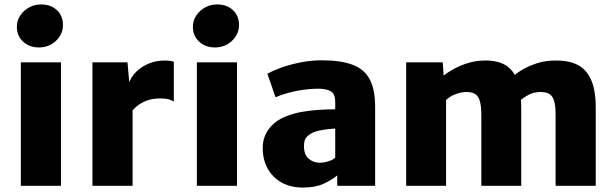

<svg xmlns="http://www.w3.org/2000/svg" viewBox="-20 -838 2771 866"><path d="M74 0V-557H255V0ZM156 -624Q112.5 -624 84.2 -650.2Q56 -676.5 56 -717Q56 -744.5 71 -767.5Q86 -790.5 110.8 -804.2Q135.5 -818 165 -818Q209.5 -818 236.8 -792.2Q264 -766.5 264 -725Q264 -684 232.5 -654Q201 -624 156 -624Z M397 0V-557H555L563 -467.5Q573.5 -493 593.5 -513.5Q617.5 -537.5 650.8 -551.2Q684 -565 723 -565Q735 -565 747 -563.5Q759 -562 764 -559V-380Q757.5 -384.5 743.5 -389.2Q729.5 -394 704 -394Q664 -394 636.8 -382.2Q609.5 -370.5 592.5 -355Q584.5 -347 578 -340.5V0Z M868 0V-557H1049V0ZM950 -624Q906.5 -624 878.2 -650.2Q850 -676.5 850 -717Q850 -744.5 865 -767.5Q880 -790.5 904.8 -804.2Q929.5 -818 959 -818Q1003.5 -818 1030.8 -792.2Q1058 -766.5 1058 -725Q1058 -684 1026.5 -654Q995 -624 950 -624Z M1672 0H1501V-47Q1478 -27 1440.2 -9.5Q1402.5 8 1346 8Q1291 8 1250.2 -14.8Q1209.5 -37.5 1187.2 -77.8Q1165 -118 1165 -170Q1165 -219 1191.8 -255.2Q1218.5 -291.5 1265 -311Q1298.5 -325.5 1338 -332.8Q1377.5 -340 1417.2 -342.5Q1457 -345 1492 -345V-378Q1492 -415 1471.8 -426.5Q1451.5 -438 1414 -438Q1382 -438 1347.2 -433Q1312.5 -428 1280 -419.2Q1247.5 -410.5 1223 -399L1186 -505Q1206.5 -517.5 1245.2 -531.8Q1284 -546 1332.5 -556Q1381 -566 1431 -566Q1518.5 -566 1571.5 -545.5Q1624.5 -525 1648.2 -479Q1672 -433 1672 -356ZM1455.5 -255Q1437 -253 1420.5 -249.2Q1404 -245.5 1394 -241Q1378.5 -234.5 1364.8 -221.8Q1351 -209 1351 -179Q1351 -139.5 1372.8 -121.8Q1394.5 -104 1422 -104Q1436.5 -104 1450.8 -107.5Q1465 -111 1476 -116.2Q1487 -121.5 1492 -127V-258Q1474.5 -257.5 1455.5 -255Z M1812 0V-557H1977L1981 -497Q2000 -512.5 2028.8 -528Q2057.5 -543.5 2092 -554Q2126.5 -564.5 2163 -565Q2218.5 -566.5 2256 -546.5Q2284 -531.5 2302 -500.5Q2314.5 -510.5 2335 -523Q2363 -540 2402.2 -552.8Q2441.5 -565.5 2488 -565Q2544 -565.5 2584 -546Q2624 -526.5 2645.5 -479.5Q2667 -432.5 2667 -351V0H2486V-319Q2486 -359.5 2479.5 -382.2Q2473 -405 2457.8 -414.2Q2442.5 -423.5 2416 -423Q2387.5 -423 2362.5 -409.5Q2342.5 -398.5 2329.5 -388Q2331 -371 2331 -352V0H2151V-318Q2151 -358.5 2144.5 -381.5Q2138 -404.5 2123 -414Q2108 -423.5 2082 -423Q2062.5 -423 2036.8 -414Q2011 -405 1992 -387V0Z"/></svg>

Font: Koeln Type Sans ExtraBold
Style: Regular
Weight: 800
Designer: Eben Sorkin
Foundry: Eben Sorkin
Version: Version 2.001